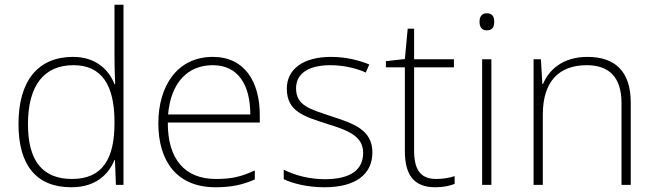

<svg xmlns="http://www.w3.org/2000/svg" viewBox="-20 -780 2764 810"><path d="M281 10C382 10 437 -42 463 -105H465L469 0H501V-760H463V-544C463 -506 464 -464 466 -425H463C438 -489 381 -540 288 -540C141 -540 58 -440 58 -257C58 -83 133 10 281 10ZM284 -25C158 -25 98 -103 98 -256C98 -420 166 -505 290 -505C409 -505 463 -421 463 -266V-260C463 -111 413 -25 284 -25Z M878 -540C726 -540 648 -415 648 -260C648 -100 726 10 889 10C955 10 1003 0 1055 -23V-61C994 -33 955 -25 890 -25C759 -25 687 -110 688 -263H1076V-294C1076 -434 1013 -540 878 -540ZM878 -505C985 -505 1036 -421 1036 -297H689C701 -432 772 -505 878 -505Z M1551 -137C1551 -235 1467 -260 1376 -290C1291 -319 1229 -333 1229 -407C1229 -472 1284 -505 1375 -505C1427 -505 1485 -492 1523 -474L1538 -508C1494 -526 1439 -540 1376 -540C1262 -540 1190 -490 1190 -406C1190 -310 1262 -289 1358 -258C1449 -230 1512 -206 1512 -135C1512 -67 1464 -24 1350 -24C1288 -24 1227 -39 1177 -64V-24C1215 -6 1276 10 1349 10C1481 10 1551 -45 1551 -137Z M1820 -25C1751 -25 1727 -68 1727 -146V-496H1895V-530H1727V-659H1700L1688 -531L1608 -522V-496H1688V-143C1688 -43 1725 10 1817 10C1851 10 1876 4 1898 -4V-37C1877 -30 1851 -25 1820 -25Z M2033 -724C2012 -724 2003 -709 2003 -688C2003 -667 2012 -652 2033 -652C2058 -652 2065 -667 2065 -688C2065 -709 2058 -724 2033 -724ZM2053 -530H2014V0H2053Z M2458 -540C2355 -540 2296 -486 2271 -426H2268L2262 -530H2231V0H2270V-297C2270 -437 2339 -505 2455 -505C2549 -505 2602 -455 2602 -345V0H2641V-347C2641 -479 2575 -540 2458 -540Z"/></svg>

Font: Noto Sans Myanmar ExtraLight
Style: Regular
Weight: 200
Designer: Monotype Design Team
Foundry: Monotype Imaging Inc.
Version: Version 2.107